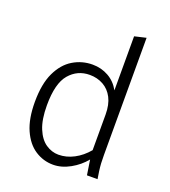

<svg xmlns="http://www.w3.org/2000/svg" viewBox="-135 -830 831 938"><g transform="rotate(20 280.5 -361.5)"><path d="M60 -250Q60 -344 88 -403Q116 -462 162.5 -490Q209 -518 264 -518Q309 -518 346.5 -497Q384 -476 406 -436V-717L466 -731V-122Q466 -97 467 -79Q468 -61 471 -39L477 0H422L410 -78Q380 -41 336 -16.5Q292 8 248 8Q197 8 154 -20Q111 -48 85.5 -105.5Q60 -163 60 -250ZM121 -255Q121 -181 140 -135Q159 -89 190 -68Q221 -47 256 -47Q297 -47 336 -67.5Q375 -88 406 -125V-310Q406 -362 388 -396.5Q370 -431 338.5 -448.5Q307 -466 268 -466Q204 -466 162.5 -417.5Q121 -369 121 -255Z"/></g></svg>

Font: Radio Canada Light
Style: Regular
Weight: 300
Designer: Charles Daoud, Etienne Aubert Bonn, Alexandre Saumier Demers, Jacques Le Bailly
Foundry: Radio-Canada
Version: Version 2.104;gftools[0.9.28.dev5+ged2979d]